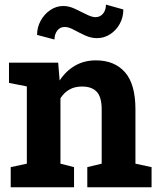

<svg xmlns="http://www.w3.org/2000/svg" viewBox="-20 -794 678 814"><path d="M25.4 0V-85.4L93.8 -100.1V-427.7L18.1 -442.4V-528.3H226.6L232.9 -452.6Q259.3 -493.2 298.1 -515.6Q336.9 -538.1 386.7 -538.1Q465.3 -538.1 509.8 -487.8Q554.2 -437.5 554.2 -330.1V-100.1L622.6 -85.4V0H350.1V-85.4L411.1 -100.1V-329.6Q411.1 -382.8 390.1 -405Q369.1 -427.2 327.6 -427.2Q296.9 -427.2 274.2 -414.3Q251.5 -401.4 236.3 -377.4V-100.1L293.9 -85.4V0ZM210.9 -626.5 137.2 -646Q137.2 -678.7 152.6 -706.5Q168 -734.4 193.4 -751.5Q218.8 -768.6 248.5 -768.6Q272 -768.6 297.4 -756.8Q322.8 -745.1 345.9 -733.2Q369.1 -721.2 385.3 -721.2Q405.3 -721.7 417.2 -736.6Q429.2 -751.5 429.2 -774.4L502.9 -753.9Q502.9 -720.2 487.5 -692.6Q472.2 -665 446.8 -648.7Q421.4 -632.3 391.1 -632.3Q365.7 -632.3 340.3 -644Q314.9 -655.8 293 -667.7Q271 -679.7 254.4 -679.7Q234.4 -679.7 222.7 -664.1Q210.9 -648.4 210.9 -626.5Z"/></svg>

Font: Roboto Slab LO
Style: Bold
Weight: 700
Designer: Google
Version: Version 2.000